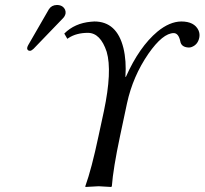

<svg xmlns="http://www.w3.org/2000/svg" viewBox="-20 -744 817 767"><path d="M207 -724.1Q231.4 -724.1 240.2 -704.6Q243.2 -696.8 241.7 -689Q238.8 -678.2 231.4 -670.9L113.8 -548.8Q106 -541.5 100.1 -541Q89.4 -541 88.4 -550.8Q88.4 -552.7 88.9 -554.2Q89.8 -558.6 92.8 -564L175.3 -707Q186 -723.6 207 -724.1ZM373.5 -200.2 395 -299.8Q428.7 -460 406.2 -537.1Q381.3 -612.3 331.5 -612.8Q285.2 -612.8 253.9 -592.3Q251 -590.3 249 -588.9L236.8 -609.9Q278.3 -651.4 343.3 -657.2Q350.6 -657.7 356.9 -658.2Q446.8 -658.2 473.1 -551.8Q485.4 -501 481 -437H482.9Q536.1 -556.6 608.9 -617.7Q657.7 -657.7 704.1 -658.2Q756.3 -658.2 772.9 -623Q779.3 -608.4 775.9 -592.8Q770 -565.4 745.6 -556.2Q739.3 -553.7 732.9 -554.2Q704.1 -555.7 700.2 -579.1Q693.4 -611.3 674.3 -611.8Q630.4 -611.8 572.8 -529.3Q510.7 -439 487.3 -331.1L459.5 -200.2Q432.1 -70.8 426.8 0L424.3 2.9Q422.4 2.9 374 0L321.3 2.9L320.8 0Q345.7 -68.8 373.5 -200.2Z"/></svg>

Font: Linux Biolinum Capitals O
Style: Italic Samll Caps
Weight: 400
Italic angle: -12°
Designer: Philipp H. Poll
Foundry: Philipp H. Poll
Version: Version 0.6.2